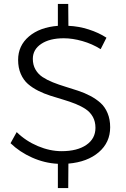

<svg xmlns="http://www.w3.org/2000/svg" viewBox="-20 -838 648 988"><path d="M148.9 -535.2Q148.9 -503.9 162.6 -480.2Q176.3 -456.5 199.2 -441.4Q222.2 -426.3 252.2 -414.3Q282.2 -402.3 315.2 -392.3Q348.1 -382.3 381.3 -371.3Q414.6 -360.4 444.3 -344.7Q474.1 -329.1 497.1 -308.6Q520 -288.1 533.4 -256.1Q546.9 -224.1 546.9 -183.1Q546.9 -105 488.3 -54.7Q429.7 -4.4 332 3.9L331.1 129.9H277.8V4.9Q209.5 1.5 145.3 -27.1Q81.1 -55.7 34.2 -101.1L65.9 -158.2Q112.8 -112.3 174.8 -86.2Q236.8 -60.1 296.9 -60.1Q377.4 -60.1 424.3 -92.3Q471.2 -124.5 471.2 -180.2Q471.2 -212.4 457.8 -236.6Q444.3 -260.7 421.4 -276.1Q398.4 -291.5 368.7 -303.5Q338.9 -315.4 305.7 -325.2Q272.5 -335 239.5 -345.5Q206.5 -356 176.5 -371.1Q146.5 -386.2 123.5 -406.2Q100.6 -426.3 86.9 -457.8Q73.2 -489.3 73.2 -529.8Q73.2 -603 128.9 -650.4Q184.6 -697.8 277.8 -705.1V-817.9H331.1L332 -705.1Q384.3 -703.1 436.3 -686.5Q488.3 -669.9 527.8 -644L498 -585Q454.6 -612.3 403.8 -626.7Q353 -641.1 308.1 -641.1Q235.8 -641.1 192.4 -612.3Q148.9 -583.5 148.9 -535.2Z"/></svg>

Font: Montserrat arm Light
Style: Regular
Weight: 300
Designer: Julieta Ulanovsky
Foundry: Julieta Ulanovsky
Version: Version 6.000;PS 006.000;hotconv 1.0.88;makeotf.lib2.5.64775